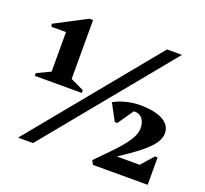

<svg xmlns="http://www.w3.org/2000/svg" viewBox="-121 -846 1059 990"><g transform="rotate(20 408.5 -351.0)"><path d="M44 -329V-344L118 -379V-596H38L34 -611L208 -702H228V-379L302 -344V-329ZM72 0 638 -690H720L154 0ZM483 0 471 -22 528 -80Q574 -126 600 -158.5Q626 -191 637.5 -215Q649 -239 649 -261Q649 -294 633.5 -313Q618 -332 592 -332Q573 -332 556.5 -319.5Q540 -307 531 -290V-350H599L527 -246H513L464 -337Q493 -354 531 -363.5Q569 -373 605 -373Q688 -373 732 -348.5Q776 -324 776 -279Q776 -252 756 -223Q736 -194 689.5 -157.5Q643 -121 563 -69L549 -60L557 -83H709L768 -150H783V0Z"/></g></svg>

Font: Platypi Light ExtraBold
Style: Regular
Weight: 800
Version: Version 1.200